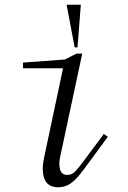

<svg xmlns="http://www.w3.org/2000/svg" viewBox="-20 -780 540 810"><path d="M225 10Q182 10 168 -24.5Q154 -59 166 -115L246 -492H77V-516L254 -529L303 -554H327L234 -119Q227 -88 233.5 -65Q240 -42 264 -42Q284 -42 299.5 -59Q315 -76 337 -106L418 -215L435 -203L357 -97Q336 -68 316.5 -43.5Q297 -19 275.5 -4.5Q254 10 225 10ZM295 -580 261 -760H321L307 -580Z"/></svg>

Font: Xanh Mono
Style: Italic
Weight: 400
Italic angle: -12°
Monospace: yes
Designer: Lam Bao, Duy Dao
Foundry: Yellow Type Foundry
Version: Version 3.101; ttfautohint (v1.8.3)